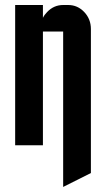

<svg xmlns="http://www.w3.org/2000/svg" viewBox="-20 -575 420 760"><path d="M149.9 0H40V-555.2H149.9V-504.4Q155.8 -516.6 166.5 -527.3Q192.9 -555.2 230 -555.2H250Q287.1 -555.2 313.5 -527.3Q339.8 -499.5 339.8 -460V109.9L230 165V-450.2H149.9Z"/></svg>

Font: Horta
Style: Regular
Weight: 600
Width: 3
Version: Version 0.11